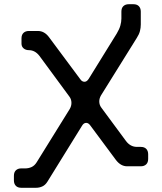

<svg xmlns="http://www.w3.org/2000/svg" viewBox="-20 -787 768 911"><path d="M81 104H151Q167 104 181 97.5Q195 91 205 75L369 -190Q377 -204 389 -204Q400 -204 409 -191L530 -28Q553 2 583 2H648Q664 2 673.5 -7Q683 -16 683 -33V-55Q683 -71 674 -80.5Q665 -90 648 -90H630Q598 -90 577 -119L461 -276Q451 -289 451 -306Q451 -320 459 -334L629 -607Q640 -624 644 -639.5Q648 -655 648 -671V-732Q648 -748 639 -757.5Q630 -767 613 -767H591Q575 -767 565.5 -758Q556 -749 556 -732V-699Q556 -683 551 -665.5Q546 -648 534 -628L401 -413Q392 -399 381 -399Q369 -399 361 -411L213 -610Q191 -640 160 -640H117Q101 -640 91.5 -631Q82 -622 82 -605V-580Q82 -566 92 -557.5Q102 -549 117 -549Q146 -549 167 -522L309 -329Q319 -316 319 -299Q319 -284 311 -270L154 -17Q144 -1 130 5.5Q116 12 100 12H81Q65 12 55.5 21Q46 30 46 47V69Q46 85 55 94.5Q64 104 81 104Z"/></svg>

Font: WD-XL Lubrifont TC
Style: Regular
Weight: 400
Designer: [WD-XL Lubrifont] Copyright 2020-2022 (c) NightFurySL2001, Skr-ZERO; [ZCOOL QingKe HuangYou] Copyright 2018-2022 (c) The
Version: Version 2.001;hotconv 1.1.1;makeotfexe 2.6.0